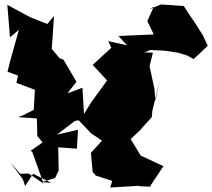

<svg xmlns="http://www.w3.org/2000/svg" viewBox="-20 -795 956 864"><path d="M850 -702 807 -768 704 -775 652 -753 672 -765 643 -700 672 -640 513 -633 552 -591 467 -610 481 -580 397 -503 462 -433 390 -334 358 -282 351 -400 242 -360 266 -353 324 -427 266 -526 248 -533 213 -575 223 -723 193 -687 115 -718 13 -773 25 -627 65 -661 24 -514 14 -472 61 -455 54 -422 137 -391 132 -301 84 -276 61 -268 146 -262 148 -183 172 -154 117 -116 125 -112 176 31 109 -14 71 -13 26 -65 83 12 93 42 129 -13 211 28 170 24 228 6 244 -28 242 -132 326 -126 331 -211 236 -189 317 -251 380 -260 331 -257 390 -195 439 -162 389 -107 397 -21 411 -5 485 19 476 49 605 41 608 43 659 45 656 42 716 -48 718 -46 613 -95 568 -169 610 -209 663 -268 666 -299 700 -435 679 -342 675 -395 653 -497 668 -558 630 -559 656 -570 720 -567 781 -558 823 -545 851 -529 915 -589 916 -586 893 -636 846 -710Z"/></svg>

Font: Hussar Lance
Style: Regular
Weight: 700
Foundry: Cannot Into Space Fonts, PlusOne Fonts
Version: Version 2.27